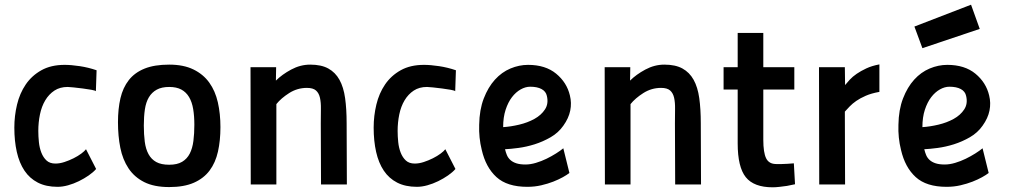

<svg xmlns="http://www.w3.org/2000/svg" viewBox="-20 -785 4296 817"><path d="M389 -66Q377 -52 357.5 -38.5Q338 -25 315.5 -14Q293 -3 269.5 3.5Q246 10 225 10Q176 10 141 -8Q106 -26 84 -59Q62 -92 51.5 -138.5Q41 -185 41 -242Q41 -292 52.5 -340Q64 -388 89.5 -425.5Q115 -463 156 -486Q197 -509 255 -509Q283 -509 319.5 -503.5Q356 -498 391 -486L388 -397Q385 -400 368.5 -403Q352 -406 332 -408.5Q312 -411 293.5 -413Q275 -415 268 -415Q235 -415 211.5 -399.5Q188 -384 172.5 -358Q157 -332 150 -298Q143 -264 143 -228Q143 -205 145.5 -180.5Q148 -156 156 -135.5Q164 -115 178 -102Q192 -89 216 -89Q234 -89 254 -95.5Q274 -102 293 -111.5Q312 -121 326 -131.5Q340 -142 346 -150Z M700 -510Q761 -510 803 -489.5Q845 -469 870.5 -433.5Q896 -398 907 -349.5Q918 -301 918 -244Q918 -187 907.5 -140Q897 -93 872 -59.5Q847 -26 805 -7.5Q763 11 700 11Q636 11 594 -10Q552 -31 527 -68.5Q502 -106 492 -156Q482 -206 482 -265Q482 -322 492.5 -367Q503 -412 528 -444Q553 -476 595 -493Q637 -510 700 -510ZM700 -84Q734 -84 755 -96.5Q776 -109 787.5 -131.5Q799 -154 803 -185.5Q807 -217 807 -254Q807 -291 802 -321Q797 -351 784.5 -372Q772 -393 751.5 -404Q731 -415 700 -415Q668 -415 647 -403.5Q626 -392 613.5 -371Q601 -350 596.5 -319.5Q592 -289 592 -251Q592 -213 596 -182Q600 -151 612 -129Q624 -107 645 -95.5Q666 -84 700 -84Z M1047 0 1046 -499H1155L1154 -442Q1180 -468 1219 -489Q1258 -510 1300 -510Q1347 -510 1377 -493.5Q1407 -477 1424.5 -445.5Q1442 -414 1448.5 -367.5Q1455 -321 1455 -261L1456 0H1346L1345 -260Q1345 -294 1345.5 -321.5Q1346 -349 1341.5 -369Q1337 -389 1324.5 -400Q1312 -411 1286 -411Q1245 -411 1210.5 -389Q1176 -367 1156 -342V0Z M1918 -66Q1906 -52 1886.5 -38.5Q1867 -25 1844.5 -14Q1822 -3 1798.5 3.5Q1775 10 1754 10Q1705 10 1670 -8Q1635 -26 1613 -59Q1591 -92 1580.5 -138.5Q1570 -185 1570 -242Q1570 -292 1581.5 -340Q1593 -388 1618.5 -425.5Q1644 -463 1685 -486Q1726 -509 1784 -509Q1812 -509 1848.5 -503.5Q1885 -498 1920 -486L1917 -397Q1914 -400 1897.5 -403Q1881 -406 1861 -408.5Q1841 -411 1822.5 -413Q1804 -415 1797 -415Q1764 -415 1740.5 -399.5Q1717 -384 1701.5 -358Q1686 -332 1679 -298Q1672 -264 1672 -228Q1672 -205 1674.5 -180.5Q1677 -156 1685 -135.5Q1693 -115 1707 -102Q1721 -89 1745 -89Q1763 -89 1783 -95.5Q1803 -102 1822 -111.5Q1841 -121 1855 -131.5Q1869 -142 1875 -150Z M2403 -49Q2393 -41 2375 -31Q2357 -21 2334 -12Q2311 -3 2283 3.5Q2255 10 2224 10Q2138 10 2092.5 -31.5Q2047 -73 2030 -147Q2017 -199 2019 -254Q2020 -318 2038.5 -366Q2057 -414 2086 -446Q2115 -478 2152 -493.5Q2189 -509 2227 -509Q2301 -509 2346.5 -471.5Q2392 -434 2405 -379Q2413 -347 2406.5 -314.5Q2400 -282 2377 -250Q2356 -220 2323 -201Q2290 -182 2255 -171Q2220 -160 2186 -155.5Q2152 -151 2129 -150Q2132 -137 2137 -125Q2142 -113 2152 -104Q2162 -95 2177.5 -90Q2193 -85 2216 -85Q2237 -85 2260.5 -92Q2284 -99 2305.5 -109.5Q2327 -120 2346 -132Q2365 -144 2377 -154ZM2236 -416Q2216 -416 2195.5 -404.5Q2175 -393 2158.5 -371.5Q2142 -350 2131.5 -318Q2121 -286 2121 -244Q2153 -246 2189 -254.5Q2225 -263 2254 -279Q2283 -295 2299 -319.5Q2315 -344 2307 -377Q2303 -396 2284.5 -406Q2266 -416 2236 -416Z M2554 0 2553 -499H2662L2661 -442Q2687 -468 2726 -489Q2765 -510 2807 -510Q2854 -510 2884 -493.5Q2914 -477 2931.5 -445.5Q2949 -414 2955.5 -367.5Q2962 -321 2962 -261L2963 0H2853L2852 -260Q2852 -294 2852.5 -321.5Q2853 -349 2848.5 -369Q2844 -389 2831.5 -400Q2819 -411 2793 -411Q2752 -411 2717.5 -389Q2683 -367 2663 -342V0Z M3228 -404V-190Q3228 -136 3240 -111.5Q3252 -87 3283 -87Q3294 -87 3307 -87Q3320 -87 3331 -88Q3344 -89 3358 -90L3363 -1Q3346 3 3329 6Q3315 8 3298 10Q3281 12 3268 12Q3188 12 3153.5 -31Q3119 -74 3119 -175V-404H3059V-499H3119V-645H3228V-499H3360V-404Z M3465 -499H3575L3576 -423Q3584 -433 3596 -446Q3608 -459 3625.5 -471Q3643 -483 3666.5 -494Q3690 -505 3722 -511V-394Q3688 -388 3664 -377.5Q3640 -367 3623.5 -355.5Q3607 -344 3595.5 -332Q3584 -320 3575 -310L3576 0H3466Z M4112 -765 4149 -662 3905 -580 3871 -672ZM4187 -49Q4177 -41 4159 -31Q4141 -21 4118 -12Q4095 -3 4067 3.5Q4039 10 4008 10Q3922 10 3876.5 -31.5Q3831 -73 3814 -147Q3801 -199 3803 -254Q3804 -318 3822.5 -366Q3841 -414 3870 -446Q3899 -478 3936 -493.5Q3973 -509 4011 -509Q4085 -509 4130.5 -471.5Q4176 -434 4189 -379Q4197 -347 4190.5 -314.5Q4184 -282 4161 -250Q4140 -220 4107 -201Q4074 -182 4039 -171Q4004 -160 3970 -155.5Q3936 -151 3913 -150Q3916 -137 3921 -125Q3926 -113 3936 -104Q3946 -95 3961.5 -90Q3977 -85 4000 -85Q4021 -85 4044.5 -92Q4068 -99 4089.5 -109.5Q4111 -120 4130 -132Q4149 -144 4161 -154ZM4020 -416Q4000 -416 3979.5 -404.5Q3959 -393 3942.5 -371.5Q3926 -350 3915.5 -318Q3905 -286 3905 -244Q3937 -246 3973 -254.5Q4009 -263 4038 -279Q4067 -295 4083 -319.5Q4099 -344 4091 -377Q4087 -396 4068.5 -406Q4050 -416 4020 -416Z"/></svg>

Font: Panefresco 750wt
Style: Regular
Weight: 750
Foundry: Campivisivi & Chank Co
Version: Version 1.000